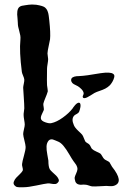

<svg xmlns="http://www.w3.org/2000/svg" viewBox="-20 -807 557 845"><path d="M106 -786.1Q118.2 -788.1 139.2 -786.1Q169.9 -781.2 178.2 -773.9Q181.2 -771.5 183.3 -768.6Q185.5 -765.6 187.3 -762.7Q189 -759.8 190.4 -755.1Q191.9 -750.5 192.6 -747.8Q193.4 -745.1 194.1 -739.7Q194.8 -734.4 195.1 -732.2Q195.3 -730 196 -724.4Q196.8 -718.8 196.8 -717.8Q203.1 -660.2 200.2 -633.8Q199.2 -626 194.3 -604.7Q189.5 -583.5 189 -571.8Q189 -567.4 190.4 -559.3Q191.9 -551.3 191.9 -546.9Q191.9 -540 189.5 -525.9Q187 -511.7 187 -504.9Q187 -497.1 186.8 -482.2Q186.5 -467.3 186.5 -455.1Q186.5 -442.9 187 -432.1Q187 -428.7 189.2 -416.5Q191.4 -404.3 189 -400.9Q187 -393.1 179.9 -376.5Q172.9 -359.9 170.9 -351.1Q169.9 -346.7 172.1 -335.9Q174.3 -325.2 171.9 -320.8Q171.4 -318.8 164.8 -305.4Q158.2 -292 160.2 -284.2Q162.1 -274.9 179.4 -268.8Q196.8 -262.7 206.1 -265.1Q229.5 -270 256.6 -289.6Q283.7 -309.1 299.8 -330.1L302.2 -334Q304.7 -337.4 306.2 -339.1Q307.6 -340.8 310.5 -344.5Q313.5 -348.1 315.9 -349.9Q318.4 -351.6 321 -353.3Q323.7 -355 326.7 -355Q329.6 -355 332 -353Q335.9 -346.2 333.7 -334.7Q331.5 -323.2 328.1 -314.9Q325.7 -309.6 317.6 -305.4Q309.6 -301.3 307.1 -298.8Q292.5 -284.2 305.2 -255.9Q309.6 -245.1 324.2 -231.4Q338.9 -217.8 341.8 -213.9Q345.2 -209.5 349.1 -199Q353 -188.5 355 -185.1Q357.4 -181.2 364.5 -177.2Q371.6 -173.3 374 -169.9Q376.5 -167.5 379.4 -160.9Q382.3 -154.3 384.8 -151.9Q391.1 -145.5 404.1 -139.9Q417 -134.3 421.9 -130.9Q425.3 -127.9 429.9 -119.6Q434.6 -111.3 438 -107.9Q440.9 -104.5 449.7 -100.3Q458.5 -96.2 461.9 -92.8Q463.9 -90.3 467.3 -83.3Q470.7 -76.2 473.1 -73.2Q526.4 -6.3 483.9 9.8Q479 11.7 473.1 12.2Q467.3 12.7 459.2 12Q451.2 11.2 448.2 11.2Q441.4 11.2 418.7 12.7Q396 14.2 384.8 13.2Q380.4 12.7 370.8 9.3Q361.3 5.9 356 5.9Q347.2 4.9 339.6 5.9Q332 6.8 324.2 4.2Q316.4 1.5 312 -6.8Q307.6 -20.5 308.8 -26.6Q310.1 -32.7 315.2 -43.7Q320.3 -54.7 320.8 -62Q321.3 -66.9 319.3 -72.5Q317.4 -78.1 315.7 -80.8Q314 -83.5 309.1 -90.1Q304.2 -96.7 303.2 -98.1Q297.4 -106 284.7 -127.9Q272 -149.9 259.5 -165Q247.1 -180.2 232.9 -185.1Q230.5 -186 223.6 -189Q216.8 -191.9 212.6 -193.1Q208.5 -194.3 203.1 -193.4Q197.8 -192.4 193.8 -188Q185.5 -177.7 184.8 -163.1Q184.1 -148.4 188.2 -127Q192.4 -105.5 192.9 -100.1Q192.9 -72.8 199.2 -62Q202.1 -57.1 211.2 -48.8Q220.2 -40.5 226.8 -34.4Q233.4 -28.3 237.5 -19.3Q241.7 -10.3 234.9 -3.9Q230 2.4 222.4 2.9Q214.8 3.4 205.3 1.5Q195.8 -0.5 190.9 0Q176.8 1.5 140.4 9.3Q104 17.1 83 17.1Q81.5 17.1 75.7 17.3Q69.8 17.6 66.7 17.3Q63.5 17.1 58.6 16.6Q53.7 16.1 50.5 14.4Q47.4 12.7 44.9 9.8Q37.1 2.4 41 -7.8Q44.9 -18.1 51.3 -24.7Q57.6 -31.2 66.7 -40Q75.7 -48.8 78.1 -53.2Q82.5 -57.6 79.3 -69.1Q76.2 -80.6 77.1 -85Q78.1 -95.7 85.4 -121.6Q92.8 -147.5 92.8 -160.2Q92.3 -170.4 87.4 -189Q82.5 -207.5 82 -216.8Q82 -223.6 85.4 -237.8Q88.9 -252 88.9 -258.8Q88.9 -265.6 86.4 -279.3Q84 -293 84 -299.8Q83.5 -305.2 85.2 -315.7Q86.9 -326.2 86.9 -330.1Q86.9 -346.7 84.7 -377.9Q82.5 -409.2 82 -420.9Q82 -426.3 84.7 -438.5Q87.4 -450.7 86.9 -457Q86.4 -462.9 81.8 -473.6Q77.1 -484.4 76.2 -490.2Q64.5 -581.1 69.8 -631.8Q70.8 -642.1 69.3 -650.9Q67.9 -659.7 64.7 -670.7Q61.5 -681.6 60.1 -689Q58.6 -695.8 58.3 -708.3Q58.1 -720.7 57.1 -726.1Q51.8 -764.6 64.9 -775.9Q69.3 -779.8 76.2 -781.5Q83 -783.2 92.5 -784.2Q102.1 -785.2 106 -786.1ZM422.9 -484.9Q466.3 -491.2 478 -481.9Q485.4 -477.5 482.7 -466.8Q480 -456.1 474.6 -447Q469.2 -438 463.9 -432.1Q454.6 -422.9 443.6 -417.2Q432.6 -411.6 418.5 -407Q404.3 -402.3 396 -397.9Q393.6 -397 377.7 -386.5Q361.8 -376 352.1 -375Q342.8 -375 344.2 -383.8Q344.7 -384.8 346.7 -389.6Q348.6 -394.5 348.1 -397.9Q346.2 -407.2 337.6 -415.5Q329.1 -423.8 322.8 -427.5Q316.4 -431.2 304.2 -437Q297.4 -440.9 294.4 -448Q291.5 -455.1 294.9 -461.9Q301.8 -472.2 329.1 -472.2Q355.5 -473.1 422.9 -484.9Z"/></svg>

Font: Sonetni venez
Style: Regular
Weight: 400
Designer: Alja Herlah
Foundry: Type Salon
Version: Version 1.000;hotconv 1.0.109;makeotfexe 2.5.65596